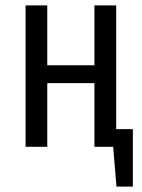

<svg xmlns="http://www.w3.org/2000/svg" viewBox="-20 -546 528 714"><path d="M412.1 -65.9H474.1V147.9H413.1L400.9 0H331.1V-236.8H155.8V0H75.2V-525.9H155.8V-303.2H331.1V-525.9H412.1Z"/></svg>

Font: Fira Sans Compressed Book
Style: Regular
Weight: 350
Width: 1
Designer: Carrois Corporate & Edenspiekermann AG
Foundry: Carrois Corporate GbR & Edenspiekermann AG
Version: Version 4.203;PS 004.203;hotconv 1.0.88;makeotf.lib2.5.64775